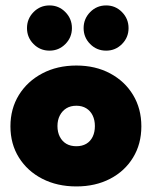

<svg xmlns="http://www.w3.org/2000/svg" viewBox="-20 -658 562 690"><path d="M254.5 12Q185.5 12 132 -15.5Q78.5 -43 48 -91.8Q17.5 -140.5 17.5 -204Q17.5 -267.5 48 -316.8Q78.5 -366 132 -394.2Q185.5 -422.5 254.5 -422.5Q323 -422.5 375.8 -394.2Q428.5 -366 458.2 -316.8Q488 -267.5 488 -204Q488 -140.5 458.2 -91.8Q428.5 -43 375.8 -15.5Q323 12 254.5 12ZM254.5 -132.5Q275 -132.5 290 -141.2Q305 -150 313 -166.5Q321 -183 321 -205Q321 -226.5 313 -243Q305 -259.5 290 -268.8Q275 -278 254.5 -278Q233.5 -278 218.5 -268.8Q203.5 -259.5 195 -243Q186.5 -226.5 186.5 -205Q186.5 -183 195 -166.5Q203.5 -150 218.5 -141.2Q233.5 -132.5 254.5 -132.5ZM361.5 -476Q327.5 -476 304 -499.8Q280.5 -523.5 280.5 -557Q280.5 -590.5 304 -614.5Q327.5 -638.5 361.5 -638.5Q395 -638.5 418.5 -614.5Q442 -590.5 442 -557Q442 -523.5 418.5 -499.8Q395 -476 361.5 -476ZM158 -476Q124 -476 100.5 -499.8Q77 -523.5 77 -557Q77 -590.5 100.5 -614.5Q124 -638.5 158 -638.5Q191.5 -638.5 215 -614.5Q238.5 -590.5 238.5 -557Q238.5 -523.5 215 -499.8Q191.5 -476 158 -476Z"/></svg>

Font: League Spartan Thin ExtraBold
Style: Regular
Weight: 800
Version: Version 2.002